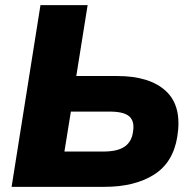

<svg xmlns="http://www.w3.org/2000/svg" viewBox="-20 -725 744 745"><path d="M25 0 137 -705H320L276 -430H435Q561 -430 624 -371.5Q687 -313 668 -195Q652 -94 577 -47Q502 0 386 0ZM230 -137H381Q436 -137 463.5 -156Q491 -175 496 -213Q503 -254 482 -273Q461 -292 406 -292H255Z"/></svg>

Font: Mulish Black
Style: Italic
Weight: 900
Italic angle: -9°
Designer: Vernon Adams
Foundry: Vernon Adams
Version: Version 3.603; ttfautohint (v1.8.3)